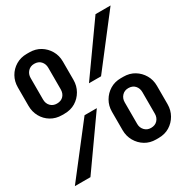

<svg xmlns="http://www.w3.org/2000/svg" viewBox="-159 -817 918 950"><g transform="rotate(-30 300.0 -342.5)"><path d="M464 1Q429 1 402 -15.5Q375 -32 359 -60Q343 -88 343 -122V-227Q343 -261 359 -288.5Q375 -316 402 -332.5Q429 -349 464 -349H478Q514 -349 541 -332.5Q568 -316 584 -288.5Q600 -261 600 -227V-122Q600 -88 584 -60Q568 -32 541 -15.5Q514 1 478 1ZM0 0 217 -280H287L89 0ZM121 -336Q86 -336 58.5 -352.5Q31 -369 15.5 -397Q0 -425 0 -459V-564Q0 -598 15.5 -625.5Q31 -653 58.5 -669.5Q86 -686 121 -686H135Q171 -686 198 -669.5Q225 -653 241 -625.5Q257 -598 257 -564V-459Q257 -425 241 -397Q225 -369 198 -352.5Q171 -336 135 -336ZM128 -398Q152 -398 165.5 -412.5Q179 -427 179 -450V-573Q179 -595 165.5 -610Q152 -625 128 -625Q106 -625 92 -610Q78 -595 78 -573V-450Q78 -427 92 -412.5Q106 -398 128 -398ZM471 -61Q495 -61 508.5 -76Q522 -91 522 -112V-236Q522 -258 508.5 -273Q495 -288 471 -288Q449 -288 435 -273Q421 -258 421 -236V-112Q421 -91 435 -76Q449 -61 471 -61ZM315 -406 514 -686H600L384 -406Z"/></g></svg>

Font: Chivo Mono SemiBold
Style: Regular
Weight: 600
Monospace: yes
Designer: Hector Gatti
Foundry: Omnibus-Type
Version: Version 1.008